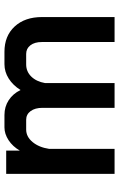

<svg xmlns="http://www.w3.org/2000/svg" viewBox="148 -696 547 884"><g transform="rotate(-90 422.0 -253.5)"><path d="M786 -334V0H671V-335Q671 -368 656 -387.5Q641 -407 616 -407H568Q535 -407 512 -383.5Q489 -360 482 -320V0H368V-332Q368 -366 353 -386.5Q338 -407 313 -407H268Q235 -407 210.5 -377.5Q186 -348 179 -301V0H64V-499H171V-436Q190 -469 219 -488Q248 -507 278 -507H335Q373 -507 403 -487.5Q433 -468 450 -433Q472 -468 503 -487.5Q534 -507 569 -507H626Q699 -507 742.5 -460Q786 -413 786 -334Z"/></g></svg>

Font: Bai Jamjuree SemiBold
Style: Regular
Weight: 600
Version: Version 1.000; ttfautohint (v1.6)